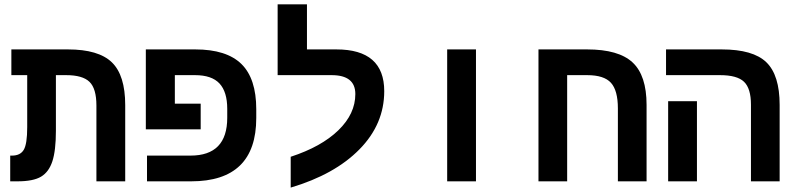

<svg xmlns="http://www.w3.org/2000/svg" viewBox="-20 -833 3641 882"><path d="M105 -487.8H32.2V-606H292Q432.6 -606 493.9 -546.6Q555.2 -487.3 555.2 -350.1V0H422.9V-348.1Q422.9 -426.3 391.1 -457Q359.4 -487.8 284.2 -487.8H236.8V-231.9Q236.8 -142.1 220.7 -92.5Q204.6 -43 168.7 -21.5Q132.8 0 60.1 0H26.9V-118.2H35.2Q73.2 -118.2 89.1 -144.8Q105 -171.4 105 -249Z M1023.9 -333Q1023.9 -411.1 988.3 -449.5Q952.6 -487.8 876 -487.8H783.2V-356.9H901.9V-238.8H649.9V-606H877Q1020.5 -606 1088.9 -539.1Q1157.2 -472.2 1157.2 -331.1V-291Q1157.2 0 857.9 0H655.3V-118.2H855Q1023.9 -118.2 1023.9 -292Z M1315.4 -112.8Q1456.1 -158.7 1534.2 -234.4Q1612.3 -310.1 1612.3 -400.9Q1612.3 -487.8 1503.4 -487.8H1255.4V-813H1390.1V-606H1525.4Q1745.1 -606 1745.1 -414.1Q1745.1 -262.7 1631.3 -147Q1517.6 -31.2 1315.4 28.8Z M2034.2 -606H2166.5V0H2034.2Z M2818.4 -335Q2818.4 -417.5 2786.6 -452.6Q2754.9 -487.8 2677.2 -487.8H2585.4V0H2453.6V-606H2677.2Q2821.8 -606 2886 -546.1Q2950.2 -486.3 2950.2 -351.1V0H2818.4Z M3181.6 0H3049.3V-368.2H3181.6ZM3561.5 0H3429.7V-352.1Q3429.7 -426.8 3397.9 -457.3Q3366.2 -487.8 3287.6 -487.8H3039.6V-606H3295.4Q3439.5 -606 3500.5 -546.9Q3561.5 -487.8 3561.5 -351.1Z"/></svg>

Font: Cousine
Style: Bold
Weight: 700
Monospace: yes
Designer: Steve Matteson
Foundry: Ascender Corporation
Version: Version 1.20